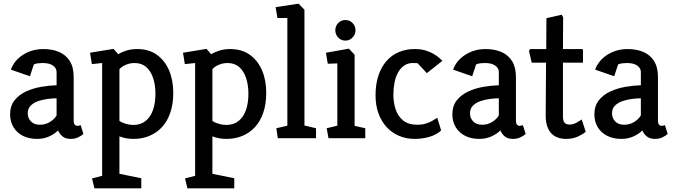

<svg xmlns="http://www.w3.org/2000/svg" viewBox="-20 -752 3676 1045"><path d="M182 4Q138 4 105 -12.5Q72 -29 53.5 -59.5Q35 -90 35 -129Q35 -176 59.5 -206.5Q84 -237 122.5 -254.5Q161 -272 205 -279.5Q249 -287 288 -288V-360Q288 -381 268.5 -395Q249 -409 212 -409Q201 -409 187 -407.5Q173 -406 164 -401L143 -337L39 -373Q58 -424 106.5 -454.5Q155 -485 216 -485Q265 -485 302 -469Q339 -453 360 -419.5Q381 -386 381 -333V-93Q381 -81 386.5 -74Q392 -67 402 -67Q407 -67 412 -68.5Q417 -70 419 -71L434 -23Q426 -15 407.5 -5.5Q389 4 366 4Q337 4 321 -9Q305 -22 296 -42Q276 -22 246.5 -9Q217 4 182 4ZM198 -73Q227 -73 251.5 -88Q276 -103 288 -124V-217Q266 -217 239 -213.5Q212 -210 187.5 -201.5Q163 -193 147 -177Q131 -161 131 -135Q131 -110 148 -91.5Q165 -73 198 -73Z M494 273 481 219 536 205V-409L480 -403L470 -465L598 -486L623 -457Q643 -469 669 -477Q695 -485 727 -485Q790 -485 833.5 -454Q877 -423 900 -369.5Q923 -316 923 -247Q923 -186 907 -139Q891 -92 862 -60.5Q833 -29 793.5 -12.5Q754 4 707 4Q686 4 666.5 0.5Q647 -3 630 -10V194L749 218V273ZM706 -72Q746 -72 773 -94Q800 -116 813 -154Q826 -192 826 -242Q826 -289 813.5 -327Q801 -365 776 -387Q751 -409 712 -409Q688 -409 665 -399.5Q642 -390 630 -375V-94Q644 -84 665 -78Q686 -72 706 -72Z M1000 273 987 219 1042 205V-409L986 -403L976 -465L1104 -486L1129 -457Q1149 -469 1175 -477Q1201 -485 1233 -485Q1296 -485 1339.5 -454Q1383 -423 1406 -369.5Q1429 -316 1429 -247Q1429 -186 1413 -139Q1397 -92 1368 -60.5Q1339 -29 1299.5 -12.5Q1260 4 1213 4Q1192 4 1172.5 0.5Q1153 -3 1136 -10V194L1255 218V273ZM1212 -72Q1252 -72 1279 -94Q1306 -116 1319 -154Q1332 -192 1332 -242Q1332 -289 1319.5 -327Q1307 -365 1282 -387Q1257 -409 1218 -409Q1194 -409 1171 -399.5Q1148 -390 1136 -375V-94Q1150 -84 1171 -78Q1192 -72 1212 -72Z M1492 0 1484 -54 1544 -68V-654H1490L1480 -713L1605 -732L1637 -699V-69L1700 -54V0Z M1768 0 1758 -54 1816 -68V-407L1764 -405L1754 -465L1879 -487L1910 -454V-67L1968 -54V0ZM1860 -531Q1836 -531 1820.5 -548Q1805 -565 1805 -587Q1805 -610 1820.5 -626.5Q1836 -643 1860 -643Q1883 -643 1899 -626.5Q1915 -610 1915 -587Q1915 -565 1899 -548Q1883 -531 1860 -531Z M2237 4Q2191 4 2152 -12.5Q2113 -29 2084.5 -60Q2056 -91 2040 -134.5Q2024 -178 2024 -233Q2024 -295 2040 -342Q2056 -389 2084.5 -421Q2113 -453 2152 -469Q2191 -485 2236 -485Q2270 -485 2295.5 -477.5Q2321 -470 2339.5 -459Q2358 -448 2370 -437.5Q2382 -427 2388 -421L2303 -354L2253 -408L2231 -409Q2202 -410 2181 -396Q2160 -382 2146.5 -357.5Q2133 -333 2127 -301.5Q2121 -270 2121 -235Q2121 -194 2133.5 -156.5Q2146 -119 2174.5 -96Q2203 -73 2252 -73Q2277 -73 2296.5 -79Q2316 -85 2332 -94Q2348 -103 2360 -111L2381 -42Q2355 -18 2316.5 -7Q2278 4 2237 4Z M2589 4Q2545 4 2512 -12.5Q2479 -29 2460.5 -59.5Q2442 -90 2442 -129Q2442 -176 2466.5 -206.5Q2491 -237 2529.5 -254.5Q2568 -272 2612 -279.5Q2656 -287 2695 -288V-360Q2695 -381 2675.5 -395Q2656 -409 2619 -409Q2608 -409 2594 -407.5Q2580 -406 2571 -401L2550 -337L2446 -373Q2465 -424 2513.5 -454.5Q2562 -485 2623 -485Q2672 -485 2709 -469Q2746 -453 2767 -419.5Q2788 -386 2788 -333V-93Q2788 -81 2793.5 -74Q2799 -67 2809 -67Q2814 -67 2819 -68.5Q2824 -70 2826 -71L2841 -23Q2833 -15 2814.5 -5.5Q2796 4 2773 4Q2744 4 2728 -9Q2712 -22 2703 -42Q2683 -22 2653.5 -9Q2624 4 2589 4ZM2605 -73Q2634 -73 2658.5 -88Q2683 -103 2695 -124V-217Q2673 -217 2646 -213.5Q2619 -210 2594.5 -201.5Q2570 -193 2554 -177Q2538 -161 2538 -135Q2538 -110 2555 -91.5Q2572 -73 2605 -73Z M3060 4Q3028 4 3003 -9Q2978 -22 2964 -50.5Q2950 -79 2950 -123L2952 -411H2874L2859 -475L2866 -485H2953L2954 -653L3037 -672L3045 -658L3044 -485H3148Q3153 -485 3153 -479V-411H3044V-121Q3044 -92 3053.5 -83Q3063 -74 3081 -74Q3100 -74 3119 -85Q3138 -96 3146 -102L3168 -35Q3155 -23 3127 -9.5Q3099 4 3060 4Z M3362 4Q3318 4 3285 -12.5Q3252 -29 3233.5 -59.5Q3215 -90 3215 -129Q3215 -176 3239.5 -206.5Q3264 -237 3302.5 -254.5Q3341 -272 3385 -279.5Q3429 -287 3468 -288V-360Q3468 -381 3448.5 -395Q3429 -409 3392 -409Q3381 -409 3367 -407.5Q3353 -406 3344 -401L3323 -337L3219 -373Q3238 -424 3286.5 -454.5Q3335 -485 3396 -485Q3445 -485 3482 -469Q3519 -453 3540 -419.5Q3561 -386 3561 -333V-93Q3561 -81 3566.5 -74Q3572 -67 3582 -67Q3587 -67 3592 -68.5Q3597 -70 3599 -71L3614 -23Q3606 -15 3587.5 -5.5Q3569 4 3546 4Q3517 4 3501 -9Q3485 -22 3476 -42Q3456 -22 3426.5 -9Q3397 4 3362 4ZM3378 -73Q3407 -73 3431.5 -88Q3456 -103 3468 -124V-217Q3446 -217 3419 -213.5Q3392 -210 3367.5 -201.5Q3343 -193 3327 -177Q3311 -161 3311 -135Q3311 -110 3328 -91.5Q3345 -73 3378 -73Z"/></svg>

Font: Kreon Light
Style: Regular
Weight: 400
Version: Version 2.002